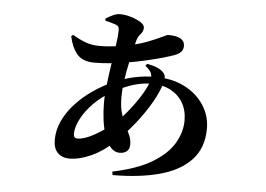

<svg xmlns="http://www.w3.org/2000/svg" viewBox="-49 -666 1097 793"><g transform="rotate(5 500.0 -269.5)"><path d="M442.2 49Q543.6 27.8 604.9 -8.9Q666.2 -45.6 693.8 -92.1Q721.3 -138.7 721.3 -187Q721.3 -228.7 703.1 -260.2Q684.9 -291.6 651.8 -309.2Q618.7 -326.8 572.5 -326.8Q536.5 -326.8 498 -315.3Q459.5 -303.8 412.2 -277.5Q369.1 -253.4 337 -220.2Q304.8 -187 287.8 -153Q270.7 -118.9 270.7 -92.9Q270.7 -74.5 286.5 -74.5Q314.8 -74.5 354.7 -96.7Q394.6 -118.9 428.1 -146.2Q454.6 -168.1 482.8 -202Q510.9 -235.9 533.7 -271.8Q556.4 -307.7 565.2 -334.9Q571.6 -353.6 565.9 -368.7Q560.2 -383.9 540.5 -398.1L547 -406.8Q569.2 -403.2 586.3 -396.4Q603.5 -389.7 614.9 -378.1Q622.6 -370.4 624 -361.1Q625.4 -351.8 622.8 -340.6Q612.3 -299.8 585 -252.5Q557.6 -205.1 521.2 -159.5Q484.8 -113.8 447.5 -78.3Q401.5 -34.5 352.1 -11.8Q302.7 10.8 260.3 10.8Q230.9 10.8 212.6 -7.2Q194.2 -25.2 194.2 -60.8Q194.2 -101.5 211.7 -139.5Q229.3 -177.5 260.5 -211.6Q291.7 -245.8 332.2 -273.6Q372.7 -301.4 417.8 -321.1Q458.3 -338.2 499.8 -347.2Q541.4 -356.1 585.3 -356.1Q655.5 -356.1 707.3 -329.4Q759.2 -302.8 787.7 -258.6Q816.2 -214.4 816.2 -162.3Q816.2 -81.8 769.7 -32Q723.1 17.8 639.4 40.4Q555.8 63 444.7 63.1ZM465.6 -31Q444.4 -31 429 -48.1Q413.6 -65.3 403.2 -94.2Q392.8 -123.1 388 -158.9Q383.3 -194.6 383.3 -231.2Q383.3 -267.9 388.7 -311.1Q394 -354.4 400.5 -397.2Q407 -440 412.4 -476.1Q417.8 -512.3 417.8 -534.1Q417.8 -544.8 414.8 -549.4Q411.8 -554 402 -557.7Q394.2 -560.7 382.6 -563.8Q371 -566.9 359.8 -569.4L359 -578.3Q371.2 -586.2 387.6 -593.9Q404.1 -601.6 417.6 -601.6Q440.4 -601.6 464 -594.2Q487.6 -586.8 504.1 -576.4Q520.5 -565.9 520.5 -554.5Q520.5 -538.9 509 -526.7Q497.5 -514.5 492.2 -493Q483.1 -454.2 473.8 -413.4Q464.6 -372.5 458.8 -333.1Q453.1 -293.7 453.1 -258.7Q453.1 -220.8 461.2 -193.9Q469.2 -167.1 479.7 -146.6Q490.2 -126.1 498.3 -107.8Q506.4 -89.5 506.4 -69.2Q506.4 -49.5 494.7 -40.2Q483.1 -31 465.6 -31ZM329.1 -392.8Q279.5 -392.8 256.6 -420.7Q233.7 -448.7 224.5 -493.7L231.6 -499.6Q260.2 -482.9 286.1 -473.1Q311.9 -463.4 344.3 -463.4Q373.2 -463.4 401 -466.7Q428.8 -470 453 -474.7Q503.1 -484 539.6 -498Q576.1 -512 597.4 -522.6Q618.7 -533.3 623.5 -533.3Q691.9 -533.3 691.9 -494Q691.9 -479.3 683.6 -469.9Q675.4 -460.5 659.8 -454.3Q640.2 -446.6 607.4 -437.4Q574.7 -428.2 534.6 -419.2Q494.5 -410.2 451.2 -403.4Q421.9 -399 390.3 -395.9Q358.7 -392.8 329.1 -392.8Z"/></g></svg>

Font: Noto Serif HK ExtraLight
Style: Regular
Weight: 200
Designer: Ryoko NISHIZUKA 西塚涼子 (kana & ideographs); Frank Grießhammer (Latin, Greek & Cyrillic); Wenlong ZHANG 张文龙 (bopomofo); San
Foundry: Adobe
Version: Version 2.002-H1;hotconv 1.1.0;makeotfexe 2.6.0